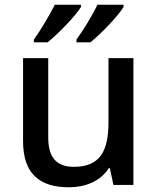

<svg xmlns="http://www.w3.org/2000/svg" viewBox="-20 -837 670 816"><path d="M505 -807V-817H394C373 -772 333 -707 305 -669V-657H364C410 -693 484 -772 505 -807ZM324 -807V-817H213C190 -772 152 -707 124 -669V-657H182C228 -693 303 -772 324 -807ZM547 -590H441V-317C441 -195 405 -128 294 -128C219 -128 185 -169 185 -253V-590H78V-237C78 -100 147 -41 273 -41C341 -41 407 -66 442 -122H447L462 -51H547Z"/></svg>

Font: Noto Sans Tamil UI Medium
Style: Regular
Weight: 500
Designer: Jelle Bosma - Monotype Design Team
Foundry: Monotype Imaging Inc.
Version: Version 2.004